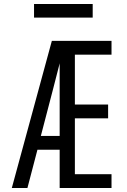

<svg xmlns="http://www.w3.org/2000/svg" viewBox="-20 -939 634 959"><path d="M39 0 239 -735H305Q291 -674 275.5 -612.5Q260 -551 244 -490L184 -260H278V-191H167L117 0ZM278 0V-735H537V-666H354V-417H520V-348H354V-69H537V0ZM443 -851H150V-919H443Z"/></svg>

Font: Iosevka QP
Style: Regular
Weight: 400
Designer: Belleve Invis
Foundry: Belleve Invis
Version: Version 20.0.0; ttfautohint (v1.8.4)